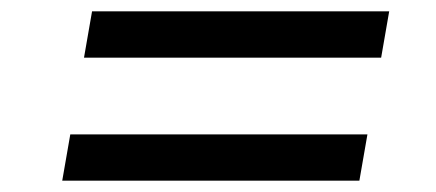

<svg xmlns="http://www.w3.org/2000/svg" viewBox="-20 -534 763 336"><path d="M88.9 -217.8 103 -298.8H623L608.9 -217.8ZM127 -433.1 141.1 -514.2H661.1L647 -433.1Z"/></svg>

Font: Poppins
Style: Italic
Weight: 400
Italic angle: -10°
Designer: Ninad Kale (Devanagari), Jonny Pinhorn (Latin)
Foundry: Indian Type Foundry
Version: Version 3.200;PS 1.000;hotconv 16.6.54;makeotf.lib2.5.65590